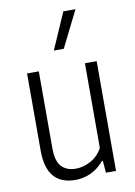

<svg xmlns="http://www.w3.org/2000/svg" viewBox="-91 -866 654 933"><g transform="rotate(-10 236.5 -399.5)"><path d="M62.5 -160V-541.5H120.5V-161Q120.5 -98.5 145.8 -71.5Q171 -44.5 217 -44.5Q252 -44.5 288.8 -63.8Q325.5 -83 348 -123.5V-541.5H406V0H356L351.5 -59.5H347Q319 -25.5 282.2 -8.2Q245.5 9 205 9Q62.5 9 62.5 -160ZM210 -628.5 288.5 -808H348.5L259 -628.5Z"/></g></svg>

Font: Encode Sans Condensed Light
Style: Regular
Weight: 300
Width: 3
Designer: Multiple Designers
Foundry: Impallari Type
Version: Version 2.000